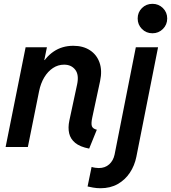

<svg xmlns="http://www.w3.org/2000/svg" viewBox="-20 -768 894 1003"><path d="M445.8 8.3Q397.9 -1 373 -21.5Q348.1 -42 341.3 -71.5Q334.5 -101.1 342.3 -138.2L382.8 -326.7Q393.6 -377.4 373 -403.8Q352.5 -430.2 314.9 -430.2Q283.2 -430.2 256.6 -412.6Q230 -395 211.2 -363.8Q192.4 -332.5 184.1 -291L125.5 0H9.3L113.8 -521H225.1L211.4 -454.1H229.5L186 -410.2Q215.8 -468.8 260.3 -498.8Q304.7 -528.8 362.8 -528.8Q414.1 -528.8 449.7 -505.6Q485.4 -482.4 500 -440.9Q514.6 -399.4 502.9 -344.7L461.9 -153.8Q455.1 -121.6 460.2 -108.4Q465.3 -95.2 485.8 -90.3ZM504.9 215.3Q484.9 215.3 466.1 211.9Q447.3 208.5 437.5 206.1L458.5 104Q466.8 106.9 478 108.4Q489.3 109.9 496.1 109.9Q528.8 109.9 550.3 90.6Q571.8 71.3 578.6 39.6L689.5 -521H805.7L692.4 50.8Q683.1 97.2 658.4 134.3Q633.8 171.4 595.2 193.4Q556.6 215.3 504.9 215.3ZM776.4 -594.2Q743.7 -594.2 721.4 -616.7Q699.2 -639.2 699.2 -671.4Q699.2 -703.6 721.4 -725.8Q743.7 -748 776.4 -748Q808.6 -748 831.1 -725.8Q853.5 -703.6 853.5 -671.4Q853.5 -639.2 831.1 -616.7Q808.6 -594.2 776.4 -594.2Z"/></svg>

Font: Reddit Sans SemiBold
Style: Italic
Weight: 600
Italic angle: -11.25°
Designer: Stephen Hutchings
Version: Version 1.013